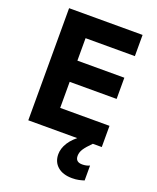

<svg xmlns="http://www.w3.org/2000/svg" viewBox="-170 -814 940 1149"><g transform="rotate(20 300.0 -239.0)"><path d="M67 0V-714H535V-579H221V-436H520V-301H221V-135H535V0ZM431 236Q372 236 338.5 207Q305 178 305 129Q305 92 328.5 54.5Q352 17 405 -20L478 0Q445 33 431 54.5Q417 76 417 99Q417 138 460 138Q486 138 507 128V223Q492 228 473.5 232Q455 236 431 236Z"/></g></svg>

Font: Noto Sans Mono ExtraBold
Style: Regular
Weight: 800
Designer: Monotype Design Team
Foundry: Monotype Imaging Inc.
Version: Version 2.014